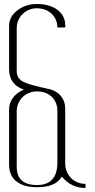

<svg xmlns="http://www.w3.org/2000/svg" viewBox="-20 -934 473 959"><path d="M25.4 -111.3C25.4 -34.2 82 1 165 1C224.6 1 264.6 -14.6 285.2 -46.9L289.1 -51.8C320.3 -13.7 359.4 4.9 407.2 4.9V-15.6C348.6 -15.6 305.7 -60.5 305.7 -118.2V-208V-334V-392.6C305.7 -439.5 276.4 -475.6 229.5 -488.3L185.5 -498C151.4 -506.8 136.7 -509.8 112.3 -518.6C82 -530.3 63.5 -544.9 63.5 -579.1V-686.5V-793C63.5 -846.7 105.5 -892.6 164.1 -892.6C223.6 -892.6 266.6 -851.6 266.6 -796.9H302.7C311.5 -801.8 305.7 -802.7 305.7 -808.6C305.7 -875 244.1 -914.1 165 -914.1C127 -914.1 93.8 -903.3 66.4 -881.8C39.1 -861.3 25.4 -835 25.4 -804.7V-697.3V-589.8C25.4 -537.1 49.8 -502.9 99.6 -486.3C53.7 -467.8 25.4 -430.7 25.4 -388.7V-250ZM63.5 -100.6V-238.3V-377.9C63.5 -431.6 105.5 -477.5 165 -477.5C226.6 -477.5 266.6 -436.5 266.6 -380.9V-329.1V-211.9V-119.1C265.6 -45.9 231.4 -9.8 165 -9.8C97.7 -9.8 63.5 -40 63.5 -100.6Z"/></svg>

Font: Caledo
Style: Light
Weight: 300
Designer: BSozoo
Foundry: BSozoo
Version: Version 002.000